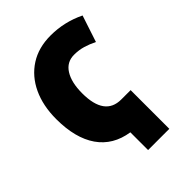

<svg xmlns="http://www.w3.org/2000/svg" viewBox="-210 -826 927 927"><g transform="rotate(-45 253.5 -362.0)"><path d="M305.2 -724.1Q398.9 -724.1 482.9 -683.1L438 -546.9Q409.7 -561 380.9 -569.6Q352.1 -578.1 319.8 -578.1Q269.5 -578.1 242.7 -535.4Q215.8 -492.7 215.8 -418.9Q215.8 -264.2 328.1 -264.2H392.1V0H247.1V-121.1Q145 -136.7 92 -213.1Q39.1 -289.6 39.1 -418.9Q39.1 -510.3 71.3 -578.9Q103.5 -647.5 163.1 -685.8Q222.7 -724.1 305.2 -724.1Z"/></g></svg>

Font: Open Sans Condensed ExtraBold
Style: Regular
Weight: 800
Width: 3
Designer: Monotype Design Team
Foundry: Monotype Imaging Inc.
Version: Version 3.000; ttfautohint (v1.8.4)